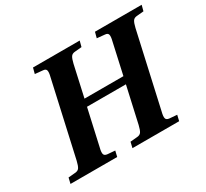

<svg xmlns="http://www.w3.org/2000/svg" viewBox="-139 -902 1193 1111"><g transform="rotate(-30 457.5 -346.0)"><path d="M40 0 49 -38 94 -42Q114 -43 122.5 -55.5Q131 -68 138 -98L249 -594Q256 -621 253 -634.5Q250 -648 230 -649L179 -654L189 -692H501L491 -654L447 -650Q427 -649 418.5 -636.5Q410 -624 403 -594L357 -387H617L663 -594Q670 -621 667 -634.5Q664 -648 644 -649L593 -654L603 -692H915L905 -654L861 -650Q841 -649 832.5 -636.5Q824 -624 817 -594L706 -98Q699 -71 702 -57.5Q705 -44 725 -42L775 -38L766 0H454L463 -38L508 -42Q528 -43 536.5 -55.5Q545 -68 552 -98L606 -339H346L292 -98Q285 -71 288 -57.5Q291 -44 311 -42L361 -38L352 0Z"/></g></svg>

Font: Heuristica
Style: Bold Italic
Weight: 700
Italic angle: -13°
Version: Version 1.0.2